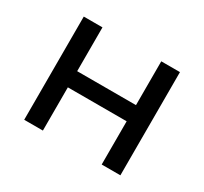

<svg xmlns="http://www.w3.org/2000/svg" viewBox="-114 -692 909 854"><g transform="rotate(30 340.5 -265.0)"><path d="M93 0V-530H189V-305H491V-530H587V0H491V-222H189V0Z"/></g></svg>

Font: Montserrat Medium
Style: Regular
Weight: 500
Designer: Julieta Ulanovsky
Foundry: Julieta Ulanovsky
Version: Version 9.000; ttfautohint (v1.8.4.7-5d5b)